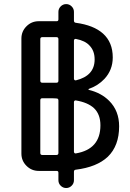

<svg xmlns="http://www.w3.org/2000/svg" viewBox="-20 -859 639 942"><path d="M352.5 -668Q348.6 -668.9 345.7 -666.5Q342.8 -664.1 342.8 -660.2V-472.7Q342.8 -468.8 345.7 -466.3Q348.6 -463.9 352.5 -464.8Q444.3 -487.3 444.3 -567.4Q444.3 -609.4 419.9 -634.8Q398.4 -659.2 352.5 -668ZM266.6 -667Q266.6 -676.8 256.8 -676.8H187.5Q177.7 -676.8 177.7 -667V-462.9Q177.7 -453.1 187.5 -453.1H236.3H256.8Q266.6 -453.1 266.6 -462.9ZM342.8 -114.3Q342.8 -110.4 345.7 -107.9Q348.6 -105.5 352.5 -106.4Q472.7 -127 472.7 -244.1Q472.7 -297.9 441.4 -328.1Q411.1 -356.4 352.5 -366.2Q348.6 -367.2 345.7 -364.7Q342.8 -362.3 342.8 -358.4ZM256.8 -98.6Q266.6 -98.6 266.6 -108.4V-366.2Q266.6 -376 256.8 -376H255.9Q243.2 -377 236.3 -377H187.5Q177.7 -377 177.7 -367.2V-108.4Q177.7 -98.6 187.5 -98.6ZM416 -422.9Q414.1 -421.9 414.1 -419.9Q414.1 -418 416 -418Q476.6 -403.3 515.6 -364.3Q564.5 -315.4 564.5 -239.3Q564.5 -143.6 508.8 -89.8Q455.1 -39.1 351.6 -26.4Q342.8 -25.4 342.8 -16.6V25.4Q342.8 41 331.5 52.2Q320.3 63.5 304.7 63.5Q289.1 63.5 277.8 52.2Q266.6 41 266.6 25.4V-11.7Q266.6 -20.5 257.8 -20.5H254.9H169.9Q134.8 -20.5 109.9 -45.4Q85 -70.3 85 -105.5V-669.9Q85 -705.1 109.9 -730Q134.8 -754.9 169.9 -754.9H246.1H257.8Q266.6 -754.9 266.6 -763.7V-800.8Q266.6 -816.4 277.8 -827.6Q289.1 -838.9 304.7 -838.9Q320.3 -838.9 331.5 -827.6Q342.8 -816.4 342.8 -800.8V-757.8Q342.8 -748 352.5 -747.1Q439.5 -735.4 485.4 -694.3Q533.2 -651.4 533.2 -577.1Q533.2 -515.6 492.2 -471.7Q460.9 -438.5 416 -422.9Z"/></svg>

Font: Gen Jyuu GothicX Regular
Style: Regular
Weight: 400
Designer: [Source Han Sans]
Ryoko NISHIZUKA  (kana & ideographs); Paul D. Hunt (Latin, Greek & Cyrillic); Wenlong ZHANG  (bopomofo
Version: Version 1.002.20150607